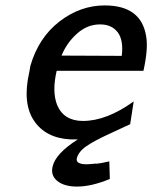

<svg xmlns="http://www.w3.org/2000/svg" viewBox="-20 -505 561 708"><path d="M88 -239Q90 -253 92 -262Q122 -366 199 -425.5Q276 -485 366 -485Q501 -485 519 -371Q527 -325 509 -244H189Q171 -167 191 -117Q216 -59 286 -59Q373 -59 473 -131L460 -47Q456 -45 378 -9Q324 16 296.5 35.5Q269 55 263 80Q261 95 280 99Q294 103 335 98L334 99Q349 98 383 90L385 155Q317 183 264 183Q217 183 191.5 162.5Q166 142 174 109Q185 61 267 9H239Q148 4 105 -60.5Q62 -125 88 -239ZM207 -300 429 -299Q436 -357 414 -386Q392 -415 349 -415Q302 -415 264 -381Q226 -347 207 -300Z"/></svg>

Font: Coval
Style: Medium Italic
Weight: 500
Foundry: Context Ltd
Version: Version 001.000